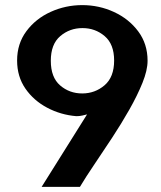

<svg xmlns="http://www.w3.org/2000/svg" viewBox="-20 -732 629 752"><path d="M143 0 321 -284Q313 -282 302.5 -279.5Q292 -277 279 -277Q218 -282 165 -310Q112 -338 79.5 -385Q47 -432 47 -495Q47 -561 83.5 -610Q120 -659 178.5 -685.5Q237 -712 302 -712Q368 -712 426.5 -685Q485 -658 521.5 -609Q558 -560 558 -494Q558 -457 538 -407.5Q518 -358 486.5 -302.5Q455 -247 418.5 -191.5Q382 -136 348.5 -86.5Q315 -37 293 0ZM302 -366Q352 -366 389.5 -398Q427 -430 427 -495Q427 -559 390 -590.5Q353 -622 303 -622Q253 -622 216 -590.5Q179 -559 179 -494Q179 -429 215.5 -397.5Q252 -366 302 -366Z"/></svg>

Font: Panamera
Style: Bold
Weight: 700
Designer: Bastien Sozeau
Foundry: NBR — Bastien Sozeau
Version: Version 3.002; ttfautohint (v1.8.4.7-5d5b);gftools[0.9.33]